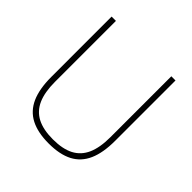

<svg xmlns="http://www.w3.org/2000/svg" viewBox="-193 -901 1071 1071"><g transform="rotate(45 343.0 -365.5)"><path d="M91 -264.5V-740H125V-259.5Q125 -177.5 148 -125.8Q171 -74 219 -49Q267 -24 343.5 -24Q420 -24 468 -49Q516 -74 539 -125.8Q562 -177.5 562 -259.5V-740H595V-264.5Q595 -169.5 568.2 -109.2Q541.5 -49 486 -20Q430.5 9 343.5 9Q256.5 9 200.8 -20Q145 -49 118 -109.2Q91 -169.5 91 -264.5Z"/></g></svg>

Font: Encode Sans Thin
Style: Regular
Weight: 250
Designer: Multiple Designers
Foundry: Impallari Type
Version: Version 2.000